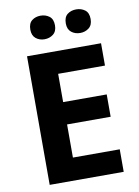

<svg xmlns="http://www.w3.org/2000/svg" viewBox="-99 -985 758 1050"><g transform="rotate(-10 280.0 -460.0)"><path d="M501 0H90V-714H501V-590H241V-433H483V-309H241V-125H501ZM133 -854Q133 -889 153 -904.5Q173 -920 200.9 -920Q228.8 -920 249.4 -904.6Q270 -889.2 270 -854.4Q270 -821 249.4 -805Q228.8 -789 200.9 -789Q173 -789 153 -805.2Q133 -821.5 133 -854ZM330 -854Q330 -889 350.1 -904.5Q370.3 -920 398.6 -920Q427 -920 447.5 -904.6Q468 -889.2 468 -854.4Q468 -821 447.4 -805Q426.9 -789 399 -789Q370.5 -789 350.2 -805.2Q330 -821.5 330 -854Z"/></g></svg>

Font: Noto Sans Kannada
Style: Regular
Weight: 400
Designer: Jelle Bosma - Monotype Design Team
Foundry: Monotype Imaging Inc.
Version: Version 2.003